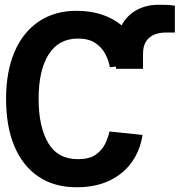

<svg xmlns="http://www.w3.org/2000/svg" viewBox="-20 -783 767 813"><path d="M443.5 -226.2 583.5 -211.6Q573.9 -147.4 538.7 -97.3Q503.6 -47.2 444.4 -18.6Q385.3 9.9 304.7 9.9Q209.5 9.9 142.8 -35.2Q76 -80.3 40.8 -164.1Q5.7 -247.9 5.7 -364.7Q5.7 -479.8 41.5 -563.4Q77.4 -647 144.4 -692.1Q211.3 -737.2 304 -737.2Q364.3 -737.2 412.3 -720.9Q460.2 -704.5 495 -675.8Q517.8 -718.4 558.6 -740.6Q599.4 -762.8 651.6 -762.8Q668.7 -762.8 686.1 -762.3Q703.5 -761.7 720.5 -758.9V-645.2H680Q657 -645.2 635.1 -637.1Q613.3 -628.9 599.4 -609Q585.6 -589.1 585.6 -554.3V-491.8H471.2V-501.1L445.3 -498.2Q440.3 -527 425.6 -554.9Q410.9 -582.7 383 -601.2Q355.1 -619.7 310.4 -619.7Q228 -619.7 185.7 -552.2Q143.5 -484.7 143.5 -364.7Q143.5 -246.8 183.9 -177.9Q224.4 -109 310.4 -109Q358 -109 384.9 -127.8Q411.9 -146.7 425.1 -173.8Q438.2 -201 443.5 -226.2Z"/></svg>

Font: Interface
Style: Bold
Weight: 700
Designer: Rasmus Andersson
Foundry: rsms
Version: Version 1.8